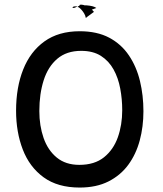

<svg xmlns="http://www.w3.org/2000/svg" viewBox="-20 -797 717 842"><path d="M329.5 25.5Q233 25.5 171.2 -19.5Q109.5 -64.5 80 -141Q50.5 -217.5 50.5 -311.5Q50.5 -414 81.8 -492.5Q113 -571 175 -615.5Q237 -660 329.5 -660Q405.5 -660 458.8 -631.8Q512 -603.5 545.2 -554.2Q578.5 -505 593.8 -441.8Q609 -378.5 609 -309Q609 -241.5 592.8 -181Q576.5 -120.5 542.5 -74.2Q508.5 -28 455.5 -1.2Q402.5 25.5 329.5 25.5ZM328 -74Q394.5 -74 436 -107.2Q477.5 -140.5 496.8 -195Q516 -249.5 516 -313.5Q516 -362.5 507.2 -409Q498.5 -455.5 477.8 -492.8Q457 -530 422.5 -552Q388 -574 336 -574Q272 -574 231.2 -539.2Q190.5 -504.5 171.5 -444.8Q152.5 -385 152.5 -310Q152.5 -245.5 171.2 -191.8Q190 -138 229 -106Q268 -74 328 -74ZM392 -745Q387 -751.5 379 -758Q371 -764.5 362.2 -769Q353.5 -773.5 344.8 -775.5Q336 -777.5 330 -776Q330.5 -775 327.8 -772Q325 -769 322.5 -767Q320 -765 320.5 -765Q320.5 -767.5 325 -765Q329.5 -762.5 336 -755.5Q342.5 -748.5 348.5 -739Q354.5 -729.5 356.5 -718Q357.5 -719.5 362.2 -723Q367 -726.5 374.8 -732.2Q382.5 -738 392 -745ZM402.5 -762Q396 -767 384.8 -769.8Q373.5 -772.5 360 -773.5Q346.5 -774.5 334 -772.5Q321.5 -770.5 312.5 -765.5Q310 -763.5 306.8 -762.8Q303.5 -762 301 -762.2Q298.5 -762.5 298 -763.5Q299 -768 307 -769Q315 -770 325.8 -767.5Q336.5 -765 346.8 -759.5Q357 -754 362 -746Q364 -748 374.8 -751.8Q385.5 -755.5 402.5 -762Z"/></svg>

Font: Grandstander Thin
Style: Regular
Weight: 400
Version: Version 1.200